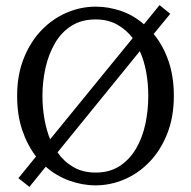

<svg xmlns="http://www.w3.org/2000/svg" viewBox="-20 -710 747 751"><path d="M646 -656 581 -577Q617 -534 638.5 -473Q660 -412 660 -335Q660 -253 634.5 -188Q609 -123 565.5 -77.5Q522 -32 467 -8.5Q412 15 354 15Q302 15 251 -3.5Q200 -22 159 -58L95 21L52 -13L121 -98Q87 -142 67 -201Q47 -260 47 -335Q47 -417 73 -482Q99 -547 142.5 -592Q186 -637 241 -660.5Q296 -684 354 -684Q405 -684 454 -667Q503 -650 543 -615L604 -690ZM146 -335Q146 -290 153.5 -246.5Q161 -203 176 -165L499 -561Q474 -594 438 -614Q402 -634 354 -634Q299 -634 259.5 -609Q220 -584 195 -541Q170 -498 158 -444.5Q146 -391 146 -335ZM560 -335Q560 -382 552 -427Q544 -472 527 -510L205 -114Q230 -78 267 -56.5Q304 -35 354 -35Q409 -35 448 -60.5Q487 -86 512 -128.5Q537 -171 548.5 -224.5Q560 -278 560 -335Z"/></svg>

Font: Source Serif Pro
Style: Regular
Weight: 400
Designer: Frank Grießhammer
Foundry: Adobe Systems Incorporated
Version: Version 3.001;hotconv 1.0.111;makeotfexe 2.5.65597